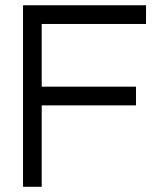

<svg xmlns="http://www.w3.org/2000/svg" viewBox="-20 -717 629 737"><path d="M68.4 0V-696.8H540.5V-625H140.1V-384.3H502V-312.5H140.1V0Z"/></svg>

Font: Basically A Sans Serif
Style: Regular
Weight: 400
Designer: Hyung-Suk Kim
Foundry: Mental Design
Version: 1.000